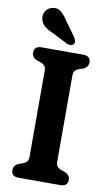

<svg xmlns="http://www.w3.org/2000/svg" viewBox="-100 -966 576 1015"><g transform="rotate(10 188.0 -458.5)"><path d="M262.5 -119.5Q262.5 -102.5 269.8 -93.5Q277 -84.5 291.5 -79L313 -72Q339.5 -60 339.5 -34.5Q339.5 0 299.5 0H76.5Q37 0 37 -34.5Q37 -60 63.5 -72L84.5 -79Q99 -84.5 106.5 -93.5Q114 -102.5 114 -119.5V-580.5Q114 -598 106.8 -606.8Q99.5 -615.5 85.5 -621L63.5 -628Q37 -639.5 37 -665.5Q37 -700 76.5 -700H299.5Q339.5 -700 339.5 -665.5Q339.5 -640 313 -628L290.5 -621Q276.5 -615.5 269.5 -606.8Q262.5 -598 262.5 -580.5ZM182 -858 237 -782Q242 -772.5 244.5 -763.5Q247 -754.5 241 -746.5Q235.5 -739.5 225.5 -738.5Q215.5 -737.5 206.5 -741.5L121 -785Q92 -797.5 76.2 -811Q60.5 -824.5 54.5 -845.5Q48.5 -867 59 -887.2Q69.5 -907.5 93 -914.5Q121.5 -922.5 142 -905.8Q162.5 -889 182 -858Z"/></g></svg>

Font: Fraunces 72pt SuperSoft SemiBold
Style: Regular
Weight: 600
Version: Version 1.000;[b76b70a41]